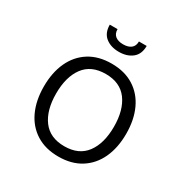

<svg xmlns="http://www.w3.org/2000/svg" viewBox="-206 -1102 1252 1289"><g transform="rotate(30 420.0 -458.0)"><path d="M101 -348Q101 -456 138.5 -537Q176 -618 247.5 -663Q319 -708 420 -708Q521 -708 592.5 -663Q664 -618 701.5 -537Q739 -456 739 -348Q739 -240 701.5 -159Q664 -78 592.5 -33Q521 12 420 12Q319 12 247.5 -33Q176 -78 138.5 -159Q101 -240 101 -348ZM644 -348Q644 -477 588 -552.5Q532 -628 420 -628Q308 -628 252 -552.5Q196 -477 196 -348Q196 -219 252 -143.5Q308 -68 420 -68Q532 -68 588 -143.5Q644 -219 644 -348ZM277 -928H337Q337 -893 359 -875.5Q381 -858 420 -858Q459 -858 481 -875.5Q503 -893 503 -928H563Q563 -864 523 -832Q483 -800 420 -800Q357 -800 317 -832Q277 -864 277 -928Z"/></g></svg>

Font: AmikoRegular
Style: Regular
Weight: 400
Designer: Pablo Impallari, Rodrigo Fuenzalida, Andres Torresi
Foundry: Impallari Type
Version: Version 1.000; ttfautohint (v1.3)